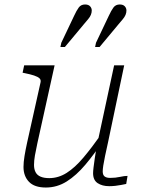

<svg xmlns="http://www.w3.org/2000/svg" viewBox="-20 -829 629 858"><path d="M147 -189Q140 -157 136 -134Q132 -111 132 -92Q132 -73 139 -59.5Q146 -46 161.5 -39.5Q177 -33 200 -33Q241 -33 278 -56.5Q315 -80 352.5 -124.5Q390 -169 433 -230L443 -203Q402 -141 361.5 -93Q321 -45 278 -18Q235 9 185 9Q134 9 109.5 -16.5Q85 -42 85 -83Q85 -104 89.5 -131.5Q94 -159 101 -191L161 -460Q164 -472 156.5 -479Q149 -486 132.5 -491.5Q116 -497 91 -502L81 -504L88 -537H224ZM463 -194Q455 -158 449.5 -132Q444 -106 441.5 -89Q439 -72 439 -63Q439 -47 447.5 -40.5Q456 -34 472 -34Q496 -34 516 -38.5Q536 -43 550 -43L544 -7Q534 -5 521.5 -2.5Q509 0 495 1.5Q481 3 468 3Q437 3 416.5 -10.5Q396 -24 396 -55Q396 -64 398 -81Q400 -98 403.5 -121.5Q407 -145 412 -175L413 -179L490 -537H535ZM311 -758Q322 -782 332 -795.5Q342 -809 360 -809Q375 -809 382.5 -801Q390 -793 390 -782Q390 -772 386 -762.5Q382 -753 374 -743.5Q366 -734 355 -721L270 -619H250L254 -638ZM466 -758Q477 -782 487 -795.5Q497 -809 515 -809Q530 -809 537.5 -801Q545 -793 545 -782Q545 -772 541 -762.5Q537 -753 529 -743.5Q521 -734 510 -721L425 -619H405L409 -638Z"/></svg>

Font: Roboto Serif 20pt Thin
Style: Italic
Weight: 250
Italic angle: -10°
Version: Version 1.007